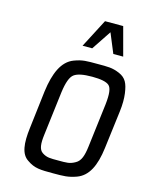

<svg xmlns="http://www.w3.org/2000/svg" viewBox="-107 -748 639 826"><g transform="rotate(15 213.0 -335.0)"><path d="M419 -321C423 -353 423 -380 420 -402C414 -445 404 -467 372 -481C339 -495 320 -494 273 -494C226 -494 207 -495 170 -481C120 -462 95 -405 84 -321L64 -153C55 -82 61 -35 94 -14C128 10 154 10 211 10C257 10 278 10 314 -3C363 -21 388 -72 398 -153ZM328 -140C323 -100 315 -74 293 -62C269 -48 254 -49 218 -49C183 -49 167 -48 146 -62C128 -74 126 -100 131 -140L155 -336C161 -381 171 -408 186 -419C201 -430 227 -435 266 -435C304 -435 330 -430 342 -419C354 -408 357 -381 352 -336ZM191 -553H234L292 -640L328 -553H372L338 -680H257Z"/></g></svg>

Font: Gamestation Condensed
Style: Italic
Weight: 400
Width: 3
Designer: Jonas Hecksher
Foundry: Jonas Hecksher, Playtypeª, e-types AS
Version: Version 1.003